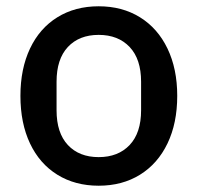

<svg xmlns="http://www.w3.org/2000/svg" viewBox="-20 -578 629 611"><path d="M45 -273Q45 -359 75.5 -423.5Q106 -488 162.5 -523Q219 -558 294 -558Q369 -558 425.5 -523Q482 -488 513 -423.5Q544 -359 544 -273Q544 -186 513 -121.5Q482 -57 425.5 -22Q369 13 294 13Q219 13 162.5 -22Q106 -57 75.5 -121.5Q45 -186 45 -273ZM429 -227V-318Q429 -390 392.5 -428.5Q356 -467 294 -467Q232 -467 196 -428.5Q160 -390 160 -318V-227Q160 -155 196 -116.5Q232 -78 294 -78Q356 -78 392.5 -116.5Q429 -155 429 -227Z"/></svg>

Font: IBM Plex Sans JP Medm
Style: Regular
Weight: 500
Designer: Mike Abbink; Paul van der Laan; Pieter van Rosmalen; Wujin Sim; Yejin Wi; Jinhee Kim; Boomi Park; Yona Kim; Kichan Ma
Foundry: Sandoll Inc.
Version: Version 1.002